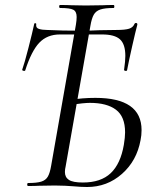

<svg xmlns="http://www.w3.org/2000/svg" viewBox="-20 -745 630 769"><path d="M272 1Q259 0 240.5 -1Q222 -2 200 -2L137 -1Q121 0 93 0Q89 0 89 -6Q89 -12 93 -12Q127 -12 145 -17.5Q163 -23 171.5 -37.5Q180 -52 185 -82L284 -646Q287 -664 287 -677Q287 -699 273.5 -706Q260 -713 221 -713Q217 -713 217 -719Q217 -725 221 -725Q250 -725 266 -724L323 -723L392 -724Q408 -725 435 -725Q438 -725 438 -719Q438 -713 435 -713Q400 -713 382 -707Q364 -701 355.5 -686Q347 -671 342 -641L243 -79Q240 -67 240 -56Q240 -35 256 -24.5Q272 -14 312 -14Q384 -14 423.5 -51.5Q463 -89 476 -165Q481 -195 481 -215Q481 -278 444.5 -305.5Q408 -333 340 -333Q317 -333 261 -325L262 -345Q310 -353 362 -353Q547 -353 547 -224Q547 -203 543 -184Q528 -101 468.5 -48.5Q409 4 329 4Q305 4 272 1ZM77 -461Q74 -461 71 -462.5Q68 -464 69 -466Q78 -491 94 -553.5Q110 -616 117 -649Q118 -653 122 -652Q126 -651 125 -647Q123 -633 136.5 -629Q150 -625 169 -625Q225 -622 309 -622Q337 -622 379 -624L447 -625Q481 -625 497 -630Q513 -635 519 -650Q521 -653 524 -653Q531 -653 530 -646Q523 -620 509.5 -560.5Q496 -501 489 -464Q489 -461 484 -461Q481 -461 478.5 -462.5Q476 -464 477 -466Q482 -501 482 -521Q482 -568 460.5 -587.5Q439 -607 389 -607H220Q169 -607 137.5 -574Q106 -541 81 -463Q81 -461 77 -461Z"/></svg>

Font: Cormorant Garamond
Style: Italic
Weight: 400
Italic angle: -10°
Designer: Christian Thalmann (Catharsis Fonts)
Foundry: Catharsis Fonts
Version: Version 4.000